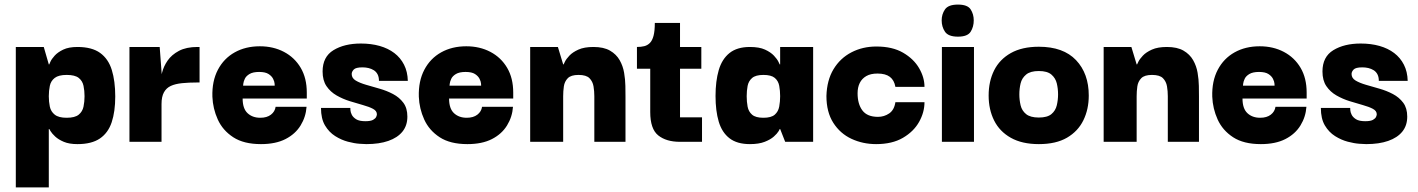

<svg xmlns="http://www.w3.org/2000/svg" viewBox="-20 -619 6189 838"><path d="M318 10Q282 10 258.5 0Q235 -10 221 -23Q207 -36 201 -46Q195 -56 195 -56H193V199H49V-414H171L193 -338H195Q195 -338 200 -349.5Q205 -361 218.5 -376Q232 -391 256 -402.5Q280 -414 318 -414Q381 -414 417 -388Q453 -362 468 -313.5Q483 -265 483 -198Q483 -132 467.5 -85.5Q452 -39 416 -14.5Q380 10 318 10ZM271 -105Q307 -105 323.5 -118.5Q340 -132 344.5 -153.5Q349 -175 349 -199Q349 -223 344.5 -244.5Q340 -266 323.5 -279Q307 -292 271 -292Q236 -292 219 -279Q202 -266 197.5 -244.5Q193 -223 193 -199Q193 -175 197.5 -153.5Q202 -132 219 -118.5Q236 -105 271 -105Z M545 0V-414H677L686 -293L685 -203V0ZM685 -165 682 -258Q681 -276 687.5 -302.5Q694 -329 711.5 -354.5Q729 -380 761 -397Q793 -414 842 -414H851V-259H841Q804 -259 774.5 -256Q745 -253 725.5 -244Q706 -235 695.5 -216Q685 -197 685 -165Z M1119 10Q1044 10 998 -20Q952 -50 930.5 -97.5Q909 -145 907 -197Q905 -265 931 -314.5Q957 -364 1004.5 -390.5Q1052 -417 1114 -417Q1173 -417 1219.5 -392.5Q1266 -368 1292.5 -323Q1319 -278 1319 -215Q1319 -215 1319 -204.5Q1319 -194 1319 -189H1039Q1039 -145 1060.5 -125Q1082 -105 1116 -105Q1145 -105 1162.5 -118.5Q1180 -132 1183 -153H1318Q1315 -109 1292 -71.5Q1269 -34 1226 -12Q1183 10 1119 10ZM1041 -245H1179Q1179 -245 1178.5 -254Q1178 -263 1172 -275Q1166 -287 1152 -296Q1138 -305 1111 -305Q1084 -305 1069 -296Q1054 -287 1048.5 -275Q1043 -263 1042 -254Q1041 -245 1041 -245Z M1579 10Q1572 10 1549.5 8.5Q1527 7 1498.5 -0.5Q1470 -8 1443 -25Q1416 -42 1398.5 -71.5Q1381 -101 1381 -148H1509Q1509 -147 1509.5 -138Q1510 -129 1515.5 -118Q1521 -107 1534.5 -98.5Q1548 -90 1575 -90Q1598 -90 1608.5 -96Q1619 -102 1622 -109Q1625 -116 1625 -120Q1625 -135 1608 -144Q1591 -153 1564 -160.5Q1537 -168 1506.5 -177.5Q1476 -187 1449 -202.5Q1422 -218 1405 -243Q1388 -268 1388 -307Q1388 -371 1435.5 -400Q1483 -429 1555 -429Q1600 -429 1637 -418.5Q1674 -408 1701 -387.5Q1728 -367 1743.5 -336.5Q1759 -306 1760 -266H1634Q1634 -283 1628 -294.5Q1622 -306 1611.5 -312.5Q1601 -319 1588.5 -322Q1576 -325 1562 -325Q1533 -325 1524 -315.5Q1515 -306 1515 -296Q1515 -278 1532.5 -267.5Q1550 -257 1577.5 -249Q1605 -241 1636.5 -232Q1668 -223 1695.5 -208.5Q1723 -194 1740.5 -170.5Q1758 -147 1758 -110Q1758 -71 1736.5 -44.5Q1715 -18 1675 -4Q1635 10 1579 10Z M2020 10Q1945 10 1899 -20Q1853 -50 1831.5 -97.5Q1810 -145 1808 -197Q1806 -265 1832 -314.5Q1858 -364 1905.5 -390.5Q1953 -417 2015 -417Q2074 -417 2120.5 -392.5Q2167 -368 2193.5 -323Q2220 -278 2220 -215Q2220 -215 2220 -204.5Q2220 -194 2220 -189H1940Q1940 -145 1961.5 -125Q1983 -105 2017 -105Q2046 -105 2063.5 -118.5Q2081 -132 2084 -153H2219Q2216 -109 2193 -71.5Q2170 -34 2127 -12Q2084 10 2020 10ZM1942 -245H2080Q2080 -245 2079.5 -254Q2079 -263 2073 -275Q2067 -287 2053 -296Q2039 -305 2012 -305Q1985 -305 1970 -296Q1955 -287 1949.5 -275Q1944 -263 1943 -254Q1942 -245 1942 -245Z M2294 0V-414H2415L2438 -338H2440Q2440 -338 2445.5 -349.5Q2451 -361 2465 -376Q2479 -391 2504.5 -402.5Q2530 -414 2570 -414Q2615 -414 2642.5 -398Q2670 -382 2684.5 -356.5Q2699 -331 2704 -301.5Q2709 -272 2709.5 -244.5Q2710 -217 2710 -198V0H2574V-199Q2574 -221 2570.5 -242Q2567 -263 2553 -277.5Q2539 -292 2505 -292Q2472 -292 2458 -277.5Q2444 -263 2441 -242Q2438 -221 2438 -199V0Z M2948 0Q2888 0 2853 -28Q2818 -56 2818 -130V-332H2948V-107H3044V0ZM2760 -319V-414Q2778 -414 2792 -417.5Q2806 -421 2816.5 -431.5Q2827 -442 2832.5 -463Q2838 -484 2838 -519H2948V-414H3041V-319Z M3253 10Q3197 10 3164 -15.5Q3131 -41 3117 -88Q3103 -135 3103 -200Q3103 -265 3117 -313Q3131 -361 3164 -387.5Q3197 -414 3253 -414Q3294 -414 3319 -402.5Q3344 -391 3358 -376Q3372 -361 3377.5 -349.5Q3383 -338 3383 -338H3385V-414H3529V0H3407L3385 -56H3383Q3384 -56 3378 -46Q3372 -36 3357.5 -23Q3343 -10 3317.5 0Q3292 10 3253 10ZM3312 -105Q3346 -105 3361.5 -118.5Q3377 -132 3381 -154Q3385 -176 3385 -199Q3385 -223 3381 -244.5Q3377 -266 3361.5 -279Q3346 -292 3312 -292Q3278 -292 3262.5 -278.5Q3247 -265 3243 -244Q3239 -223 3239 -199Q3239 -175 3243 -153.5Q3247 -132 3262.5 -118.5Q3278 -105 3312 -105Z M3804 10Q3746 10 3696.5 -13Q3647 -36 3617 -83Q3587 -130 3587 -200Q3589 -269 3618 -317Q3647 -365 3696 -390.5Q3745 -416 3805 -416Q3875 -416 3921.5 -389Q3968 -362 3991.5 -321.5Q4015 -281 4015 -240H3888Q3883 -269 3864 -283.5Q3845 -298 3810 -298Q3780 -298 3761 -287Q3742 -276 3732.5 -257Q3723 -238 3723 -212Q3723 -165 3744 -137Q3765 -109 3812 -109Q3839 -109 3861 -124Q3883 -139 3888 -173H4015Q4015 -129 3991.5 -87Q3968 -45 3921 -17.5Q3874 10 3804 10Z M4091 0V-414H4231V0ZM4161 -459Q4119 -459 4104.5 -480.5Q4090 -502 4090 -530Q4090 -557 4104.5 -578Q4119 -599 4161 -599Q4203 -599 4216.5 -578Q4230 -557 4230 -530Q4230 -502 4216.5 -480.5Q4203 -459 4161 -459Z M4514 10Q4441 10 4392 -17.5Q4343 -45 4319 -93Q4295 -141 4295 -202Q4295 -264 4319 -312Q4343 -360 4392 -387.5Q4441 -415 4514 -415Q4621 -415 4676.5 -356.5Q4732 -298 4732 -202Q4732 -142 4708.5 -94Q4685 -46 4637 -18Q4589 10 4514 10ZM4514 -106Q4551 -106 4569 -121Q4587 -136 4592.5 -159.5Q4598 -183 4598 -207Q4598 -232 4592.5 -255Q4587 -278 4569 -293.5Q4551 -309 4514 -309Q4477 -309 4458.5 -293.5Q4440 -278 4434.5 -255Q4429 -232 4429 -207Q4429 -183 4434.5 -159.5Q4440 -136 4458.5 -121Q4477 -106 4514 -106Z M4797 0V-414H4918L4941 -338H4943Q4943 -338 4948.5 -349.5Q4954 -361 4968 -376Q4982 -391 5007.5 -402.5Q5033 -414 5073 -414Q5118 -414 5145.5 -398Q5173 -382 5187.5 -356.5Q5202 -331 5207 -301.5Q5212 -272 5212.5 -244.5Q5213 -217 5213 -198V0H5077V-199Q5077 -221 5073.5 -242Q5070 -263 5056 -277.5Q5042 -292 5008 -292Q4975 -292 4961 -277.5Q4947 -263 4944 -242Q4941 -221 4941 -199V0Z M5483 10Q5408 10 5362 -20Q5316 -50 5294.5 -97.5Q5273 -145 5271 -197Q5269 -265 5295 -314.5Q5321 -364 5368.5 -390.5Q5416 -417 5478 -417Q5537 -417 5583.5 -392.5Q5630 -368 5656.5 -323Q5683 -278 5683 -215Q5683 -215 5683 -204.5Q5683 -194 5683 -189H5403Q5403 -145 5424.5 -125Q5446 -105 5480 -105Q5509 -105 5526.5 -118.5Q5544 -132 5547 -153H5682Q5679 -109 5656 -71.5Q5633 -34 5590 -12Q5547 10 5483 10ZM5405 -245H5543Q5543 -245 5542.5 -254Q5542 -263 5536 -275Q5530 -287 5516 -296Q5502 -305 5475 -305Q5448 -305 5433 -296Q5418 -287 5412.5 -275Q5407 -263 5406 -254Q5405 -245 5405 -245Z M5943 10Q5936 10 5913.5 8.5Q5891 7 5862.5 -0.5Q5834 -8 5807 -25Q5780 -42 5762.5 -71.5Q5745 -101 5745 -148H5873Q5873 -147 5873.5 -138Q5874 -129 5879.5 -118Q5885 -107 5898.5 -98.5Q5912 -90 5939 -90Q5962 -90 5972.5 -96Q5983 -102 5986 -109Q5989 -116 5989 -120Q5989 -135 5972 -144Q5955 -153 5928 -160.5Q5901 -168 5870.5 -177.5Q5840 -187 5813 -202.5Q5786 -218 5769 -243Q5752 -268 5752 -307Q5752 -371 5799.5 -400Q5847 -429 5919 -429Q5964 -429 6001 -418.5Q6038 -408 6065 -387.5Q6092 -367 6107.5 -336.5Q6123 -306 6124 -266H5998Q5998 -283 5992 -294.5Q5986 -306 5975.5 -312.5Q5965 -319 5952.5 -322Q5940 -325 5926 -325Q5897 -325 5888 -315.5Q5879 -306 5879 -296Q5879 -278 5896.5 -267.5Q5914 -257 5941.5 -249Q5969 -241 6000.5 -232Q6032 -223 6059.5 -208.5Q6087 -194 6104.5 -170.5Q6122 -147 6122 -110Q6122 -71 6100.5 -44.5Q6079 -18 6039 -4Q5999 10 5943 10Z"/></svg>

Font: Darker Grotesque Black
Style: Regular
Weight: 900
Designer: Gabriel Lam
Foundry: TypeRant
Version: Version 1.000;gftools[0.9.28]